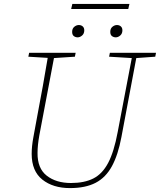

<svg xmlns="http://www.w3.org/2000/svg" viewBox="-20 -947 818 982"><path d="M538 -657 542 -677H778L774 -657L677 -650L601 -246Q584 -155 552.5 -97Q521 -39 469 -12Q417 15 338 15Q251 15 196.5 -28.5Q142 -72 142 -160Q142 -199 151 -247L172 -361Q186 -434 199 -506.5Q212 -579 224 -651L125 -657L129 -677H367L363 -657L256 -650L181 -254Q172 -203 172 -165Q171 -86 219 -48.5Q267 -11 343 -11Q411 -11 457 -34Q503 -57 533 -113.5Q563 -170 582 -272L654 -650ZM377 -756Q366 -756 357.5 -762.5Q349 -769 349 -784Q349 -801 360 -810Q371 -819 383 -819Q395 -819 403 -812Q411 -805 411 -792Q411 -775 400 -765.5Q389 -756 377 -756ZM572 -756Q561 -756 552.5 -762.5Q544 -769 544 -784Q544 -801 555 -810Q566 -819 578 -819Q590 -819 598 -812Q606 -805 606 -792Q606 -775 595 -765.5Q584 -756 572 -756ZM344 -901 350 -927H642L636 -901Z"/></svg>

Font: Source Serif Pro ExtraLight
Style: Italic
Weight: 200
Italic angle: -12°
Designer: Frank Grießhammer
Foundry: Adobe Systems Incorporated
Version: Version 3.001;hotconv 1.0.111;makeotfexe 2.5.65597